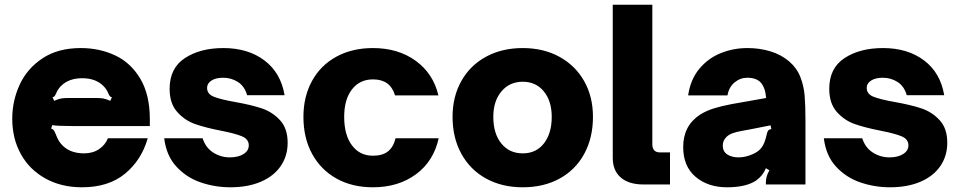

<svg xmlns="http://www.w3.org/2000/svg" viewBox="-20 -783 4076 815"><path d="M32 -279Q32 -355 63.5 -423.5Q95 -492 160.5 -535.5Q226 -579 323 -579Q402 -579 468.5 -548Q535 -517 575.5 -449Q616 -381 616 -277V-248H285Q219 -248 202 -252L197 -237Q205 -235 209 -229Q213 -223 218 -210Q227 -187 237 -175Q271 -132 337 -132Q374 -132 400.5 -150Q427 -168 438 -196H607Q581 -104 511 -46Q441 12 328 12Q240 12 172.5 -25.5Q105 -63 68.5 -129Q32 -195 32 -279ZM210 -355Q228 -363 240 -365Q252 -367 267 -367H391Q406 -367 418 -365Q430 -363 448 -355L455 -370Q448 -372 445.5 -375.5Q443 -379 440 -386Q433 -404 419 -418Q386 -451 329 -451Q272 -451 239 -418Q225 -404 218 -386Q215 -379 212.5 -375.5Q210 -372 203 -370Z M677 -196H840Q853 -156 885 -135.5Q917 -115 956 -115Q991 -115 1013.5 -129Q1036 -143 1036 -166Q1036 -192 1008 -204Q980 -216 919 -228Q852 -241 808 -256.5Q764 -272 732 -308Q700 -344 700 -406Q700 -494 765 -536.5Q830 -579 928 -579Q1033 -579 1102.5 -526.5Q1172 -474 1188 -379H1029Q1018 -417 990 -435Q962 -453 927 -453Q896 -453 877.5 -441Q859 -429 859 -410Q859 -384 887.5 -372.5Q916 -361 978 -350Q1046 -338 1091 -323Q1136 -308 1168.5 -273Q1201 -238 1201 -177Q1201 -121 1171.5 -78Q1142 -35 1087 -11.5Q1032 12 958 12Q893 12 832.5 -8.5Q772 -29 729 -75.5Q686 -122 677 -196Z M1268 -287Q1268 -373 1304.5 -439.5Q1341 -506 1408 -542.5Q1475 -579 1563 -579Q1670 -579 1744.5 -525Q1819 -471 1841 -378H1657Q1646 -413 1623 -429.5Q1600 -446 1563 -446Q1507 -446 1474 -403.5Q1441 -361 1441 -287Q1441 -210 1474 -166Q1507 -122 1563 -122Q1604 -122 1627 -140.5Q1650 -159 1659 -196H1842Q1821 -99 1746 -43.5Q1671 12 1563 12Q1475 12 1408.5 -25Q1342 -62 1305 -129.5Q1268 -197 1268 -287Z M1901 -287Q1901 -373 1938.5 -439.5Q1976 -506 2043.5 -542.5Q2111 -579 2199 -579Q2287 -579 2354.5 -542Q2422 -505 2459.5 -439Q2497 -373 2497 -287Q2497 -198 2460 -130Q2423 -62 2355.5 -25Q2288 12 2199 12Q2111 12 2043.5 -25Q1976 -62 1938.5 -130Q1901 -198 1901 -287ZM2322 -287Q2322 -354 2288.5 -395Q2255 -436 2199 -436Q2143 -436 2108.5 -395Q2074 -354 2074 -287Q2074 -216 2108 -174Q2142 -132 2199 -132Q2256 -132 2289 -174.5Q2322 -217 2322 -287Z M2711 0Q2649 0 2615 -29.5Q2581 -59 2581 -113V-763H2749V-171Q2749 -136 2782 -136H2824V0Z M2880 -159Q2880 -249 2951 -296Q2978 -313 3010.5 -323Q3043 -333 3085 -341L3232 -367Q3229 -410 3209 -433Q3190 -453 3152 -453Q3122 -453 3098 -433Q3074 -413 3068 -378H2901Q2911 -446 2948.5 -491Q2986 -536 3039.5 -557.5Q3093 -579 3153 -579Q3205 -579 3250.5 -565Q3296 -551 3329 -523Q3362 -495 3377 -457Q3392 -419 3395.5 -378Q3399 -337 3399 -269V0H3231V-9Q3231 -35 3246 -60L3231 -69Q3219 -38 3190 -17Q3147 12 3066 12Q2985 12 2932.5 -32.5Q2880 -77 2880 -159ZM3176 -129Q3201 -140 3213 -157Q3226 -173 3235 -214Q3237 -224 3241 -229Q3245 -234 3254 -235L3251 -251L3165 -234L3132 -228Q3104 -223 3088.5 -217Q3073 -211 3063 -201Q3048 -186 3048 -165Q3048 -140 3067 -127.5Q3086 -115 3115 -115Q3145 -115 3176 -129Z M3477 -196H3640Q3653 -156 3685 -135.5Q3717 -115 3756 -115Q3791 -115 3813.5 -129Q3836 -143 3836 -166Q3836 -192 3808 -204Q3780 -216 3719 -228Q3652 -241 3608 -256.5Q3564 -272 3532 -308Q3500 -344 3500 -406Q3500 -494 3565 -536.5Q3630 -579 3728 -579Q3833 -579 3902.5 -526.5Q3972 -474 3988 -379H3829Q3818 -417 3790 -435Q3762 -453 3727 -453Q3696 -453 3677.5 -441Q3659 -429 3659 -410Q3659 -384 3687.5 -372.5Q3716 -361 3778 -350Q3846 -338 3891 -323Q3936 -308 3968.5 -273Q4001 -238 4001 -177Q4001 -121 3971.5 -78Q3942 -35 3887 -11.5Q3832 12 3758 12Q3693 12 3632.5 -8.5Q3572 -29 3529 -75.5Q3486 -122 3477 -196Z"/></svg>

Font: Open Sauce Sans Black
Style: Regular
Weight: 900
Designer: Alfredo Marco Pradil
Foundry: Creative Sauce Fz LLC
Version: Version 1.477